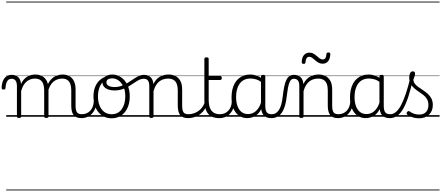

<svg xmlns="http://www.w3.org/2000/svg" viewBox="-76 -1435 5423 2360"><path d="M157 15Q144 15 138 10.5Q132 6 132 -4V-374Q132 -424 114.5 -445.5Q97 -467 66 -467Q44 -467 28.5 -455.5Q13 -444 3.5 -418.5Q-6 -393 -9 -352Q-9 -343 -15 -338.5Q-21 -334 -33 -334Q-43 -334 -49.5 -338.5Q-56 -343 -56 -355Q-54 -408 -38.5 -443.5Q-23 -479 4 -497Q31 -515 67 -515Q95 -515 115.5 -507Q136 -499 150.5 -484Q165 -469 172.5 -449Q180 -429 182 -405V-402Q198 -438 219.5 -460.5Q241 -483 264.5 -496Q288 -509 312.5 -514Q337 -519 359 -519Q404 -519 440.5 -500Q477 -481 498.5 -440.5Q520 -400 520 -334V-4Q520 6 513.5 10.5Q507 15 493 15Q479 15 473 10.5Q467 6 467 -4V-326Q467 -371 455.5 -403Q444 -435 418.5 -452Q393 -469 351 -469Q327 -469 302 -461Q277 -453 254.5 -435.5Q232 -418 214 -388.5Q196 -359 184 -316V-4Q184 6 177.5 10.5Q171 15 157 15ZM927 17Q890 17 865.5 6.5Q841 -4 826.5 -24Q812 -44 806 -72.5Q800 -101 800 -137V-326Q800 -371 788.5 -403Q777 -435 752 -452Q727 -469 686 -469Q659 -469 632 -460Q605 -451 581 -431Q557 -411 538.5 -377Q520 -343 509 -292H485Q492 -355 512 -398Q532 -441 561 -468Q590 -495 624.5 -507Q659 -519 694 -519Q739 -519 774.5 -500Q810 -481 831.5 -440.5Q853 -400 853 -334V-137Q853 -82 869 -56.5Q885 -31 933 -31Q942 -31 946.5 -23.5Q951 -16 950.5 -7Q950 2 944 9.5Q938 17 927 17ZM0 895H989V905H0ZM0 -20H989V0H0ZM0 -505H989V-500H0ZM0 -1415H989V-1405H0Z M924 17Q913 17 907.5 9.5Q902 2 902.5 -7Q903 -16 910 -23.5Q917 -31 930 -31Q963 -31 989.5 -43Q1016 -55 1035 -76Q1054 -97 1064.5 -125Q1075 -153 1076 -186Q1077 -198 1086 -201.5Q1095 -205 1103.5 -201.5Q1112 -198 1111 -186Q1110 -142 1095.5 -104.5Q1081 -67 1056.5 -40Q1032 -13 998 2Q964 17 924 17ZM989 895V905ZM989 -20V0ZM989 -505V-500ZM989 -1415V-1405Z M1297 19Q1229 19 1178 -15.5Q1127 -50 1100 -110.5Q1073 -171 1073 -250Q1073 -308 1089 -354.5Q1105 -401 1135.5 -435Q1166 -469 1209 -487Q1252 -505 1306 -505Q1314 -505 1316.5 -498Q1319 -491 1316.5 -483.5Q1314 -476 1305 -476Q1273 -476 1245.5 -465.5Q1218 -455 1196 -435Q1174 -415 1159 -387Q1144 -359 1136 -324.5Q1128 -290 1128 -250Q1128 -185 1148.5 -135.5Q1169 -86 1206.5 -58.5Q1244 -31 1297 -31Q1336 -31 1367 -46.5Q1398 -62 1419.5 -91.5Q1441 -121 1452.5 -161.5Q1464 -202 1464 -250Q1464 -321 1440.5 -371Q1417 -421 1380.5 -446.5Q1344 -472 1305 -472Q1293 -472 1286.5 -479Q1280 -486 1280 -495.5Q1280 -505 1286.5 -512Q1293 -519 1305 -519Q1360 -519 1409 -487Q1458 -455 1488.5 -394.5Q1519 -334 1519 -250Q1519 -202 1509 -161Q1499 -120 1480 -87Q1461 -54 1433.5 -30Q1406 -6 1372 6.5Q1338 19 1297 19ZM989 895H1590V905H989ZM989 -20H1590V0H989ZM989 -505H1590V-500H989ZM989 -1415H1590V-1405H989Z M1326 -323Q1291 -323 1258 -334Q1225 -345 1204 -367.5Q1183 -390 1183 -427Q1183 -454 1198 -474.5Q1213 -495 1240 -507Q1267 -519 1304 -519Q1316 -519 1322.5 -512Q1329 -505 1329 -495.5Q1329 -486 1322.5 -479Q1316 -472 1304 -472Q1270 -472 1251 -459.5Q1232 -447 1232 -423Q1232 -403 1245.5 -390Q1259 -377 1281.5 -371Q1304 -365 1329 -365Q1378 -365 1418.5 -380Q1459 -395 1495 -417.5Q1531 -440 1563.5 -462.5Q1596 -485 1628 -500Q1660 -515 1694 -515Q1706 -515 1712 -508Q1718 -501 1717 -491.5Q1716 -482 1709.5 -474.5Q1703 -467 1690 -467Q1660 -467 1632 -452.5Q1604 -438 1573 -416.5Q1542 -395 1506.5 -373.5Q1471 -352 1426.5 -337.5Q1382 -323 1326 -323ZM1590 895H1628V905H1590ZM1590 -20H1628V0H1590ZM1590 -505H1628V-500H1590ZM1590 -1415H1628V-1405H1590Z M2236 17Q2199 17 2174.5 6.5Q2150 -4 2136 -24Q2122 -44 2115.5 -72.5Q2109 -101 2109 -137V-326Q2109 -371 2097 -403Q2085 -435 2058.5 -452Q2032 -469 1989 -469Q1962 -469 1934.5 -461Q1907 -453 1883.5 -435Q1860 -417 1841.5 -387.5Q1823 -358 1811 -314V-4Q1811 6 1804.5 10.5Q1798 15 1784 15Q1771 15 1765 10.5Q1759 6 1759 -4V-374Q1759 -424 1742 -445.5Q1725 -467 1691 -467Q1680 -467 1674.5 -474.5Q1669 -482 1669.5 -491.5Q1670 -501 1676 -508Q1682 -515 1693 -515Q1721 -515 1741.5 -507Q1762 -499 1776.5 -484.5Q1791 -470 1799 -450Q1807 -430 1809 -405V-401Q1825 -435 1846 -457.5Q1867 -480 1892 -493.5Q1917 -507 1943.5 -513Q1970 -519 1996 -519Q2044 -519 2081.5 -500Q2119 -481 2141 -440.5Q2163 -400 2163 -334V-137Q2163 -82 2178.5 -56.5Q2194 -31 2242 -31Q2251 -31 2256 -23.5Q2261 -16 2260.5 -7Q2260 2 2254 9.5Q2248 17 2236 17ZM1627 895H2298V905H1627ZM1627 -20H2298V0H1627ZM1627 -505H2298V-500H1627ZM1627 -1415H2298V-1405H1627Z M2233 17Q2222 17 2216.5 9.5Q2211 2 2211.5 -7Q2212 -16 2219 -23.5Q2226 -31 2239 -31Q2276 -31 2308.5 -42.5Q2341 -54 2367.5 -74Q2394 -94 2413 -121.5Q2432 -149 2442 -182Q2445 -193 2454.5 -192Q2464 -191 2470.5 -184Q2477 -177 2474 -167Q2462 -125 2440 -91.5Q2418 -58 2386.5 -33.5Q2355 -9 2316 4Q2277 17 2233 17ZM2298 895V905ZM2298 -20V0ZM2298 -505V-500ZM2298 -1415V-1405Z M2622 17Q2571 17 2535.5 2Q2500 -13 2478.5 -41.5Q2457 -70 2446.5 -110Q2436 -150 2436 -201V-711Q2436 -721 2442.5 -725.5Q2449 -730 2462 -730Q2476 -730 2482.5 -725.5Q2489 -721 2489 -711V-500H2630Q2641 -500 2645.5 -494.5Q2650 -489 2650 -476Q2650 -464 2645.5 -458Q2641 -452 2630 -452H2489V-213Q2489 -175 2495 -142Q2501 -109 2516.5 -84.5Q2532 -60 2559 -45.5Q2586 -31 2629 -31Q2639 -31 2644 -23.5Q2649 -16 2648.5 -7Q2648 2 2641.5 9.5Q2635 17 2622 17ZM2298 895H2686V905H2298ZM2298 -20H2686V0H2298ZM2298 -505H2686V-500H2298ZM2298 -1415H2686V-1405H2298Z M2621 17Q2610 17 2604.5 9.5Q2599 2 2599.5 -7Q2600 -16 2607 -23.5Q2614 -31 2627 -31Q2660 -31 2686.5 -43Q2713 -55 2732 -76Q2751 -97 2761.5 -125Q2772 -153 2773 -186Q2774 -198 2783 -201.5Q2792 -205 2800.5 -201.5Q2809 -198 2808 -186Q2807 -142 2792.5 -104.5Q2778 -67 2753.5 -40Q2729 -13 2695 2Q2661 17 2621 17ZM2686 895V905ZM2686 -20V0ZM2686 -505V-500ZM2686 -1415V-1405Z M2963 17Q2908 17 2864 -12Q2820 -41 2795 -98Q2770 -155 2770 -238Q2770 -288 2779.5 -331Q2789 -374 2808 -408.5Q2827 -443 2854.5 -467.5Q2882 -492 2918.5 -505.5Q2955 -519 3000 -519Q3038 -519 3074.5 -506.5Q3111 -494 3147 -470V-419Q3107 -449 3072 -459.5Q3037 -470 3001 -470Q2969 -470 2941.5 -460.5Q2914 -451 2892.5 -432Q2871 -413 2856.5 -385.5Q2842 -358 2834 -322Q2826 -286 2826 -242Q2826 -180 2842.5 -133Q2859 -86 2891.5 -59.5Q2924 -33 2973 -33Q3007 -33 3039 -49Q3071 -65 3097.5 -101.5Q3124 -138 3141 -202L3159 -159Q3138 -85 3104.5 -47Q3071 -9 3033.5 4Q2996 17 2963 17ZM3259 17Q3225 17 3201 7Q3177 -3 3162 -22Q3147 -41 3139.5 -69Q3132 -97 3132 -132V-495Q3132 -506 3139 -510.5Q3146 -515 3160 -515Q3173 -515 3179 -510.5Q3185 -506 3185 -496V-133Q3185 -81 3202 -56Q3219 -31 3265 -31Q3272 -31 3276 -23.5Q3280 -16 3279.5 -7Q3279 2 3274.5 9.5Q3270 17 3259 17ZM2686 895H3321V905H2686ZM2686 -20H3321V0H2686ZM2686 -505H3321V-500H2686ZM2686 -1415H3321V-1405H2686Z M3256 17Q3247 17 3242.5 9.5Q3238 2 3238.5 -7Q3239 -16 3245 -23.5Q3251 -31 3262 -31Q3293 -31 3315.5 -45.5Q3338 -60 3355 -87.5Q3372 -115 3382.5 -155Q3393 -195 3399 -247Q3407 -318 3417.5 -369Q3428 -420 3443.5 -452Q3459 -484 3481.5 -499.5Q3504 -515 3537 -515Q3546 -515 3550.5 -508Q3555 -501 3554.5 -491.5Q3554 -482 3549 -474.5Q3544 -467 3535 -467Q3517 -467 3504 -455.5Q3491 -444 3481 -419Q3471 -394 3463.5 -354Q3456 -314 3449 -257Q3442 -186 3426.5 -134.5Q3411 -83 3387 -49Q3363 -15 3330.5 1Q3298 17 3256 17ZM3321 895H3421V905H3321ZM3321 -20H3421V0H3321ZM3321 -505H3421V-500H3321ZM3321 -1415H3421V-1405H3321Z M4080 17Q4043 17 4018.5 6.5Q3994 -4 3980 -24Q3966 -44 3959.5 -72.5Q3953 -101 3953 -137V-326Q3953 -371 3941 -403Q3929 -435 3902.5 -452Q3876 -469 3833 -469Q3806 -469 3778.5 -461Q3751 -453 3727.5 -435Q3704 -417 3685.5 -387.5Q3667 -358 3655 -314V-4Q3655 6 3648.5 10.5Q3642 15 3628 15Q3615 15 3609 10.5Q3603 6 3603 -4V-374Q3603 -424 3586 -445.5Q3569 -467 3535 -467Q3524 -467 3518.5 -474.5Q3513 -482 3513.5 -491.5Q3514 -501 3520 -508Q3526 -515 3537 -515Q3565 -515 3585.5 -507Q3606 -499 3620.5 -484.5Q3635 -470 3643 -450Q3651 -430 3653 -405V-401Q3669 -435 3690 -457.5Q3711 -480 3736 -493.5Q3761 -507 3787.5 -513Q3814 -519 3840 -519Q3888 -519 3925.5 -500Q3963 -481 3985 -440.5Q4007 -400 4007 -334V-137Q4007 -82 4022.5 -56.5Q4038 -31 4086 -31Q4095 -31 4100 -23.5Q4105 -16 4104.5 -7Q4104 2 4098 9.5Q4092 17 4080 17ZM3421 895H4142V905H3421ZM3421 -20H4142V0H3421ZM3421 -505H4142V-500H3421ZM3421 -1415H4142V-1405H3421Z M4077 17Q4066 17 4060.5 9.5Q4055 2 4055.5 -7Q4056 -16 4063 -23.5Q4070 -31 4083 -31Q4116 -31 4142.5 -43Q4169 -55 4188 -76Q4207 -97 4217.5 -125Q4228 -153 4229 -186Q4230 -198 4239 -201.5Q4248 -205 4256.5 -201.5Q4265 -198 4264 -186Q4263 -142 4248.5 -104.5Q4234 -67 4209.5 -40Q4185 -13 4151 2Q4117 17 4077 17ZM4142 895V905ZM4142 -20V0ZM4142 -505V-500ZM4142 -1415V-1405Z M3655 -650Q3633 -650 3633 -671Q3634 -728 3660 -758Q3686 -788 3726 -788Q3756 -788 3778 -775Q3800 -762 3818 -746Q3836 -730 3853.5 -717Q3871 -704 3891 -704Q3912 -704 3923.5 -721Q3935 -738 3936 -771Q3939 -790 3960 -790Q3974 -790 3979 -785Q3984 -780 3984 -768Q3982 -715 3958 -683.5Q3934 -652 3889 -652Q3860 -652 3838 -665Q3816 -678 3797.5 -694.5Q3779 -711 3761.5 -724Q3744 -737 3724 -737Q3705 -737 3693 -720Q3681 -703 3679 -669Q3678 -659 3673 -654.5Q3668 -650 3655 -650Z M4419 17Q4364 17 4320 -12Q4276 -41 4251 -98Q4226 -155 4226 -238Q4226 -288 4235.5 -331Q4245 -374 4264 -408.5Q4283 -443 4310.5 -467.5Q4338 -492 4374.5 -505.5Q4411 -519 4456 -519Q4494 -519 4530.5 -506.5Q4567 -494 4603 -470V-419Q4563 -449 4528 -459.5Q4493 -470 4457 -470Q4425 -470 4397.5 -460.5Q4370 -451 4348.5 -432Q4327 -413 4312.5 -385.5Q4298 -358 4290 -322Q4282 -286 4282 -242Q4282 -180 4298.5 -133Q4315 -86 4347.5 -59.5Q4380 -33 4429 -33Q4463 -33 4495 -49Q4527 -65 4553.5 -101.5Q4580 -138 4597 -202L4615 -159Q4594 -85 4560.5 -47Q4527 -9 4489.5 4Q4452 17 4419 17ZM4715 17Q4681 17 4657 7Q4633 -3 4618 -22Q4603 -41 4595.5 -69Q4588 -97 4588 -132V-495Q4588 -506 4595 -510.5Q4602 -515 4616 -515Q4629 -515 4635 -510.5Q4641 -506 4641 -496V-133Q4641 -81 4658 -56Q4675 -31 4721 -31Q4728 -31 4732 -23.5Q4736 -16 4735.5 -7Q4735 2 4730.5 9.5Q4726 17 4715 17ZM4142 895H4777V905H4142ZM4142 -20H4777V0H4142ZM4142 -505H4777V-500H4142ZM4142 -1415H4777V-1405H4142Z M4715 17Q4702 17 4696.5 9.5Q4691 2 4692.5 -7Q4694 -16 4701.5 -23.5Q4709 -31 4721 -31Q4758 -31 4791.5 -59.5Q4825 -88 4854.5 -144Q4884 -200 4912 -283.5Q4940 -367 4967 -476Q4970 -487 4979 -488Q4988 -489 4996 -483.5Q5004 -478 5001 -467Q4974 -343 4944.5 -251.5Q4915 -160 4881.5 -100.5Q4848 -41 4807 -12Q4766 17 4715 17ZM4777 895V905ZM4777 -20V0ZM4777 -505V-500ZM4777 -1415V-1405Z M5075 19Q5033 19 4995 7Q4957 -5 4928 -27Q4922 -33 4921.5 -41.5Q4921 -50 4929 -59Q4936 -68 4943.5 -69.5Q4951 -71 4960 -65Q4988 -45 5015.5 -36Q5043 -27 5080 -27Q5131 -27 5160.5 -58.5Q5190 -90 5190 -144Q5190 -186 5173 -215.5Q5156 -245 5129 -266.5Q5102 -288 5072 -307.5Q5042 -327 5015 -350.5Q4988 -374 4971 -406Q4954 -438 4954 -485Q4954 -511 4964.5 -534.5Q4975 -558 4999 -558Q5012 -558 5019 -550.5Q5026 -543 5026 -530Q5026 -519 5020.5 -499.5Q5015 -480 5005 -456Q5006 -427 5024 -404.5Q5042 -382 5069 -363.5Q5096 -345 5126 -325Q5156 -305 5183 -280.5Q5210 -256 5227 -223Q5244 -190 5244 -144Q5244 -71 5198 -26Q5152 19 5075 19ZM4777 895H5327V905H4777ZM4777 -20H5327V0H4777ZM4777 -505H5327V-500H4777ZM4777 -1415H5327V-1405H4777Z"/></svg>

Font: Playwrite BE WAL Guides
Style: Regular
Weight: 400
Designer: Veronika Burian, José Scaglione
Foundry: TypeTogether
Version: Version 1.003